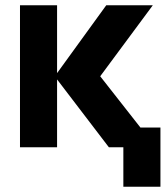

<svg xmlns="http://www.w3.org/2000/svg" viewBox="-20 -560 640 730"><path d="M56 0V-540H197V-282L384 -540H561L361 -270L514 -75H590V150H449V0H394L197 -258V0Z"/></svg>

Font: Geist Mono UltraBlack
Style: Regular
Weight: 900
Monospace: yes
Designer: Basement.studio, Andrés Briganti, Mateo Zaragoza
Foundry: Basement.studio, Vercel, Andrés Briganti, Guido Ferreyra, Mateo Zaragoza
Version: Version 1.400; ttfautohint (v1.8.4.7-5d5b)